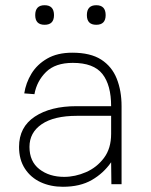

<svg xmlns="http://www.w3.org/2000/svg" viewBox="-20 -706 579 736"><path d="M115 -648Q115 -686 151 -686Q187 -686 187 -648Q187 -611 151 -611Q115 -611 115 -648ZM313 -648Q313 -686 349 -686Q385 -686 385 -648Q385 -611 349 -611Q313 -611 313 -648ZM221 10Q174 10 136 -7.5Q98 -25 75.5 -59.5Q53 -94 53 -143Q53 -219 113.5 -259Q174 -299 273 -299H406Q406 -380 372.5 -422.5Q339 -465 259 -465Q192 -465 156.5 -430Q121 -395 112 -345L73 -348Q79 -388 100.5 -423.5Q122 -459 161 -481.5Q200 -504 257 -504Q327 -504 368 -477.5Q409 -451 427.5 -404.5Q446 -358 446 -299V0H407L406 -84Q377 -42 332 -16Q287 10 221 10ZM226 -28Q268 -28 309.5 -46Q351 -64 378.5 -100.5Q406 -137 406 -193V-262H275Q187 -262 140 -230Q93 -198 93 -143Q93 -87 131 -57.5Q169 -28 226 -28Z"/></svg>

Font: Haskoy ExtraLight
Style: Regular
Weight: 200
Designer: Ertekin Erdin
Foundry: Ertekin Erdin
Version: Version 2.000; ttfautohint (v1.8.4.7-5d5b)